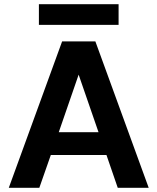

<svg xmlns="http://www.w3.org/2000/svg" viewBox="-20 -898 753 918"><path d="M22 0 277 -700H436L691 0H543L489 -157H223L168 0ZM356 -541 261 -266H451ZM166 -779V-878H547V-779Z"/></svg>

Font: DM Sans ExtraBold
Style: Regular
Weight: 800
Designer: Colophon Foundry, Jonny Pinhorn
Foundry: Colophon Foundry
Version: Version 4.004; ttfautohint (v1.8.4.7-5d5b)